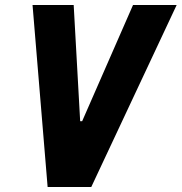

<svg xmlns="http://www.w3.org/2000/svg" viewBox="-20 -750 728 770"><path d="M110.5 -730 171 0H346L688.5 -730H513.5L309.5 -264H301.5L275.5 -730Z"/></svg>

Font: Monaspace Neon ExtraBold
Style: Italic
Weight: 800
Italic angle: -11°
Designer: Riley Cran & the Lettermatic Team
Foundry: Lettermatic
Version: Version 1.200 (Monaspace Neon)